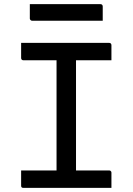

<svg xmlns="http://www.w3.org/2000/svg" viewBox="-20 -907 640 927"><path d="M347 -47H250L253 -72Q253 -91 253 -112Q253 -133 253 -152Q253 -214 253 -276.5Q253 -339 253 -401.5Q253 -464 253 -527Q253 -590 253 -653H352L347 -628Q347 -612 347 -593.5Q347 -575 347 -558Q347 -494 347 -430Q347 -366 347 -302Q347 -238 347 -174.5Q347 -111 347 -47ZM518 0H93Q90 0 88 -0.5Q86 -1 84.5 -2.5Q83 -4 82.5 -6Q82 -8 82 -11Q82 -24 82 -35.5Q82 -47 82 -59Q82 -71 82 -84H507Q511 -84 513 -82.5Q515 -81 516.5 -79Q518 -77 518 -73Q518 -60 518 -48Q518 -36 518 -24.5Q518 -13 518 0ZM82 -700H507Q512 -700 515 -697Q518 -694 518 -689Q518 -679 518 -670Q518 -661 518 -652.5Q518 -644 518 -635Q518 -626 518 -616H93Q88 -616 85 -619Q82 -622 82 -627Q82 -637 82 -646Q82 -655 82 -663.5Q82 -672 82 -681Q82 -690 82 -700ZM124 -887H465Q470 -887 473 -884Q476 -881 476 -876Q476 -859 476 -842Q476 -825 476 -807H135Q132 -807 129.5 -808.5Q127 -810 125.5 -812.5Q124 -815 124 -818Q124 -836 124 -853Q124 -870 124 -887Z"/></svg>

Font: RecMonoLinear Nerd Font Mono
Style: Regular
Weight: 400
Monospace: yes
Version: Version 1.085; ttfautohint (v1.8.4.7-5d5b);Nerd Fonts 3.2.1